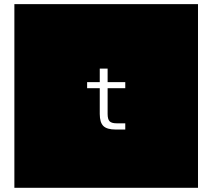

<svg xmlns="http://www.w3.org/2000/svg" viewBox="-20 -850 1017 919"><path d="M927.7 -830.1V48.8H48.8V-830.1ZM495.1 -521.5H457.5V-457H397V-427.7H457.5V-304.7Q457.5 -263.7 474.9 -246.8Q492.2 -230 533.7 -230H579.6V-259.8H537.6Q514.2 -259.8 504.6 -269.5Q495.1 -279.3 495.1 -304.7V-427.7H579.6V-457H495.1Z"/></svg>

Font: BabelStone Maritime
Style: Regular
Weight: 400
Designer: Andrew West
Foundry: BabelStone
Version: Version 0.001;February 23, 2018